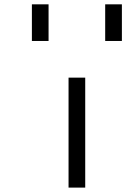

<svg xmlns="http://www.w3.org/2000/svg" viewBox="-20 -853 576 873"><path d="M534.2 -833.3V-666.7H458.3V-833.3ZM200.8 -833.3V-666.7H125V-833.3ZM291.7 0V-500H367.5V0Z"/></svg>

Font: 0xA000-Squarish
Style: Squareish
Weight: 400
Version: Version 0.1